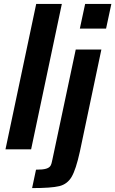

<svg xmlns="http://www.w3.org/2000/svg" viewBox="-20 -763 589 981"><path d="M8 0 165 -743H296L139 0ZM388 -617 415 -743H549L522 -617ZM248 51 367 -510H498L388 12Q368 103 346 140.5Q324 178 283 188Q242 198 144 198L164 104Q199 104 215.5 99Q232 94 238 84Q244 74 248 51Z"/></svg>

Font: Saira Semi Condensed SemiBold
Style: Italic
Weight: 600
Width: 4
Italic angle: -12°
Designer: Hector Gatti with collaboration of the Omnibus-Type team
Foundry: Omnibus-Type
Version: Version 1.001; ttfautohint (v1.8)